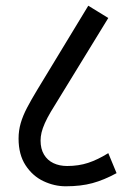

<svg xmlns="http://www.w3.org/2000/svg" viewBox="-20 -652 451 672"><path d="M210 0Q170 0 132 -18Q94 -36 69.5 -73.5Q45 -111 45 -167Q45 -195 52.5 -221Q60 -247 75 -275.5Q90 -304 110 -337L289 -632L359 -589L158 -261Q145 -239 137 -221Q129 -203 125.5 -188.5Q122 -174 122 -160Q122 -131 134 -111Q146 -91 167 -81Q188 -71 215 -71Q255 -71 288.5 -82Q322 -93 359 -116L388 -46Q344 -22 303.5 -11Q263 0 210 0Z"/></svg>

Font: Noto Sans ExtraCondensed
Style: Regular
Weight: 400
Width: 2
Designer: Monotype Design Team
Foundry: Monotype Imaging Inc.
Version: Version 2.013